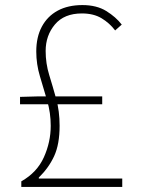

<svg xmlns="http://www.w3.org/2000/svg" viewBox="-20 -737 561 757"><path d="M64 0V-22Q126 -57 153 -117Q180 -177 180 -241Q180 -292 166 -340Q152 -388 137.5 -436Q123 -484 123 -534Q123 -591 145 -632Q167 -673 207.5 -695Q248 -717 305 -717Q361 -717 399 -693.5Q437 -670 460 -640L434 -617Q412 -646 380.5 -665Q349 -684 303 -684Q233 -684 196.5 -640.5Q160 -597 160 -536Q160 -487 174 -441.5Q188 -396 201.5 -347.5Q215 -299 215 -241Q215 -168 193.5 -121.5Q172 -75 133 -37V-33H462V0ZM59 -326V-355L132 -357H383V-326Z"/></svg>

Font: Noto Sans HK Thin Thin
Style: Regular
Weight: 250
Version: Version 2.004-H2;hotconv 1.0.118;makeotfexe 2.5.65603